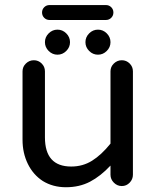

<svg xmlns="http://www.w3.org/2000/svg" viewBox="-20 -748 635 778"><path d="M150.4 -697.3Q150.4 -710 159.2 -718.8Q168 -727.5 180.7 -727.5H409.2Q421.9 -727.5 430.7 -718.8Q439.5 -710 439.5 -697.3Q439.5 -684.6 430.7 -675.8Q421.9 -667 409.2 -667H180.7Q168 -667 159.2 -675.8Q150.4 -684.6 150.4 -697.3ZM162.1 -577.1Q162.1 -597.7 177.2 -612.8Q192.4 -627.9 212.9 -627.9Q233.4 -627.9 248.5 -612.8Q263.7 -597.7 263.7 -577.1Q263.7 -556.6 248.5 -541.5Q233.4 -526.4 212.9 -526.4Q192.4 -526.4 177.2 -541.5Q162.1 -556.6 162.1 -577.1ZM326.2 -577.1Q326.2 -597.7 341.3 -612.8Q356.4 -627.9 377 -627.9Q397.5 -627.9 412.6 -612.8Q427.7 -597.7 427.7 -577.1Q427.7 -556.6 412.6 -541.5Q397.5 -526.4 377 -526.4Q356.4 -526.4 341.3 -541.5Q326.2 -556.6 326.2 -577.1ZM153.3 -14.6Q114.3 -40 92.8 -84Q71.3 -127.9 71.3 -181.6V-459Q71.3 -477.5 85 -490.7Q98.6 -503.9 117.2 -503.9Q135.7 -503.9 148.9 -490.7Q162.1 -477.5 162.1 -459V-191.4Q162.1 -73.2 268.6 -73.2Q315.4 -73.2 353 -96.7Q390.6 -120.1 427.7 -166V-459Q427.7 -477.5 441.4 -490.7Q455.1 -503.9 473.6 -503.9Q492.2 -503.9 505.4 -490.7Q518.6 -477.5 518.6 -459V-40Q518.6 -21.5 505.4 -7.8Q492.2 5.9 473.6 5.9Q455.1 5.9 441.4 -7.8Q427.7 -21.5 427.7 -40V-77.1Q387.7 -34.2 344.7 -11.7Q301.8 10.7 247.1 10.7Q194.3 10.7 153.3 -14.6Z"/></svg>

Font: FakePearl
Style: Regular
Weight: 400
Version: Version 1.2